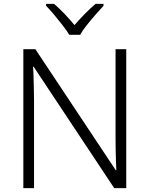

<svg xmlns="http://www.w3.org/2000/svg" viewBox="-20 -967 769 987"><path d="M629 0H567L153 -624H150Q152 -598 152.5 -570Q153 -542 154 -512.5Q155 -483 155 -451V0H100V-714H162L575 -92H578Q577 -113 576 -142Q575 -171 574.5 -202.5Q574 -234 574 -261V-714H629ZM336 -788Q323 -810 302 -837Q281 -864 258.5 -891Q236 -918 217 -937V-947H258Q285 -924 312.5 -895Q340 -866 363 -838Q387 -866 415.5 -895Q444 -924 471 -947H512V-937Q494 -918 470.5 -891Q447 -864 425.5 -837Q404 -810 392 -788Z"/></svg>

Font: Noto Sans Thai Light
Style: Regular
Weight: 300
Designer: Monotype Design Team
Foundry: Monotype Imaging Inc.
Version: Version 2.001